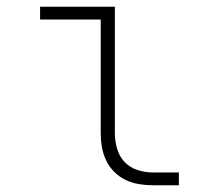

<svg xmlns="http://www.w3.org/2000/svg" viewBox="-20 -550 640 570"><path d="M433 0Q413 0 392 -3.5Q371 -7 352.5 -16Q334 -25 319 -40Q304 -55 295 -74Q286 -93 282.5 -113.5Q279 -134 279 -155V-492H99V-530H321V-155Q321 -132 327.5 -109Q334 -86 349.5 -69.5Q365 -53 387.5 -45.5Q410 -38 433 -38H511V0Z"/></svg>

Font: Iosevka Curly XLtEx
Style: Regular
Weight: 200
Width: 7
Monospace: yes
Designer: Belleve Invis
Foundry: Belleve Invis
Version: Version 11.1.0; ttfautohint (v1.8.3)